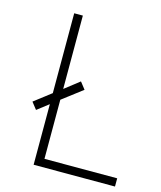

<svg xmlns="http://www.w3.org/2000/svg" viewBox="-105 -761 702 837"><g transform="rotate(15 246.5 -342.0)"><path d="M49.8 -264.6 126 -323.2V-683.6H165V-352.5L231.4 -404.3L255.9 -373L165 -303.7V-37.1H493.2V0H126V-273.4L74.2 -233.4Z"/></g></svg>

Font: Post No Bills Jaffna Light
Style: Regular
Weight: 300
Designer: Kosala Senevirathne, Siva Puranthara, Lasantha Premarathna, Tharique Azeez
Foundry: Mooniak
Version: Version 1.220 ; ttfautohint (v1.6)